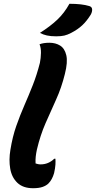

<svg xmlns="http://www.w3.org/2000/svg" viewBox="-20 -984 507 1015"><path d="M191 -652Q196 -677 196.5 -704Q197 -731 189 -750Q210 -758 241 -758Q274 -758 298 -743Q322 -728 330.5 -692Q339 -656 323 -593Q305 -520 276.5 -457.5Q248 -395 220.5 -332Q193 -269 175 -193Q171 -174 169 -157Q167 -140 168 -120Q174 -118 180.5 -116.5Q187 -115 195 -115Q236 -115 267 -145H273Q274 -131 273 -113.5Q272 -96 266 -69Q256 -34 236 -14Q225 -3 205.5 4Q186 11 155 11Q102 11 72 -17.5Q42 -46 34 -92.5Q26 -139 35 -192Q46 -261 66 -318Q86 -375 109 -427.5Q132 -480 153.5 -534.5Q175 -589 191 -652ZM347 -964Q413 -964 452 -952Q466 -948 467 -935Q468 -922 460 -907Q439 -873 415 -850.5Q391 -828 356 -810Q337 -800 320 -796Q303 -792 277 -792Q248 -792 228 -796.5Q208 -801 191 -810Q246 -845 283 -880Q320 -915 347 -964Z"/></svg>

Font: Recursive Sn Csl St
Style: Bold Italic
Weight: 700
Italic angle: -15°
Version: Version 1.079;hotconv 1.0.112;makeotfexe 2.5.65598; ttfautoh